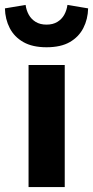

<svg xmlns="http://www.w3.org/2000/svg" viewBox="-51 -760 378 780"><path d="M65 0V-496H212V0ZM138 -568Q81 -568 44 -589Q7 -610 -11.5 -646Q-30 -682 -31 -726L53 -740Q56 -718 66 -700Q76 -682 94 -671Q112 -660 138 -660Q164 -660 182 -671Q200 -682 210 -700Q220 -718 223 -740L307 -726Q306 -682 287.5 -646Q269 -610 232.5 -589Q196 -568 138 -568Z"/></svg>

Font: Source Sans 3
Style: Bold
Weight: 700
Designer: Paul D. Hunt
Foundry: Adobe
Version: Version 3.052;hotconv 1.1.0;makeotfexe 2.6.0